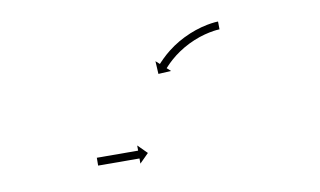

<svg xmlns="http://www.w3.org/2000/svg" viewBox="-45 -641 805 483"><g transform="rotate(-10 357.0 -399.0)"><path d="M175.2 -274C174.8 -274 174.4 -274 174.1 -274L173.9 -254C174.3 -254 174.7 -254 175.1 -254C176.2 -254 177.4 -254 178.5 -254C180.2 -253.9 181.9 -253.9 183.7 -253.9C185.9 -253.9 188.2 -253.9 190.4 -253.9C193.1 -253.9 195.8 -253.9 198.4 -253.9C201.4 -253.8 204.4 -253.8 207.3 -253.8C210.5 -253.8 213.7 -253.8 216.9 -253.8C220.1 -253.8 223.4 -253.7 226.7 -253.7C230 -253.7 233.3 -253.7 236.6 -253.7C239.7 -253.7 242.9 -253.7 246.1 -253.7C249.1 -253.7 252 -253.7 255 -253.7C257.7 -253.6 260.3 -253.6 263 -253.6C265.2 -253.6 267.5 -253.6 269.8 -253.6C271.5 -253.6 273.2 -253.6 275 -253.6C276.1 -253.6 277.2 -253.6 278.3 -253.6C278.7 -253.6 279.1 -253.6 279.5 -253.6L279.5 -240.4L302.7 -263.6L279.5 -286.8L279.5 -273.6C279.1 -273.6 278.7 -273.6 278.3 -273.6C277.2 -273.6 276.1 -273.6 275 -273.6C273.2 -273.6 271.5 -273.6 269.8 -273.6C267.5 -273.6 265.3 -273.6 263 -273.6C260.4 -273.6 257.7 -273.6 255.1 -273.7C252.1 -273.7 249.1 -273.7 246.1 -273.7C243 -273.7 239.8 -273.7 236.6 -273.7C233.3 -273.7 230.1 -273.7 226.8 -273.7C223.5 -273.7 220.2 -273.8 216.9 -273.8C213.8 -273.8 210.6 -273.8 207.4 -273.8C204.5 -273.8 201.5 -273.8 198.5 -273.9C195.9 -273.9 193.2 -273.9 190.5 -273.9C188.3 -273.9 186 -273.9 183.8 -273.9C182.1 -273.9 180.3 -273.9 178.6 -274C177.5 -274 176.4 -274 175.2 -274ZM532.2 -538.5C532.9 -538.5 533.5 -538.5 534.1 -538.5L533.9 -558.5C533.2 -558.5 532.5 -558.5 531.8 -558.5C531.8 -558.5 531.7 -558.5 531.7 -558.5C531.6 -558.5 531.6 -558.5 531.6 -558.5C529.6 -558.4 527.6 -558.2 525.6 -558.1C525.6 -558.1 525.5 -558.1 525.5 -558.1C525.5 -558.1 525.4 -558.1 525.4 -558.1C522.4 -557.8 519.4 -557.4 516.4 -557C516.4 -557 516.3 -557 516.3 -557C516.2 -557 516.2 -557 516.2 -557C512.3 -556.4 508.4 -555.7 504.6 -555C504.6 -555 504.6 -555 504.5 -555C504.5 -555 504.4 -554.9 504.4 -554.9C499.9 -554 495.4 -552.9 491 -551.8C491 -551.8 490.9 -551.8 490.9 -551.8C490.8 -551.8 490.8 -551.8 490.8 -551.8C485.8 -550.4 480.9 -548.9 476 -547.3C476 -547.3 475.9 -547.3 475.9 -547.3C475.8 -547.3 475.8 -547.3 475.8 -547.3C470.6 -545.5 465.5 -543.6 460.4 -541.5C460.4 -541.5 460.3 -541.5 460.3 -541.5C460.2 -541.5 460.1 -541.4 460.1 -541.4C454.9 -539.2 449.8 -536.9 444.7 -534.4C444.7 -534.4 444.6 -534.4 444.5 -534.4C444.5 -534.4 444.4 -534.3 444.4 -534.3C439.4 -531.8 434.4 -529.1 429.5 -526.3C429.5 -526.3 429.4 -526.3 429.4 -526.2C429.3 -526.2 429.3 -526.2 429.3 -526.2C424.6 -523.3 419.9 -520.4 415.3 -517.4C415.3 -517.4 415.3 -517.3 415.2 -517.3C415.2 -517.3 415.1 -517.2 415.1 -517.2C410.9 -514.3 406.8 -511.3 402.7 -508.1C402.7 -508.1 402.6 -508.1 402.6 -508.1C402.6 -508 402.5 -508 402.5 -508C398.9 -505.1 395.4 -502.2 391.9 -499.2C391.9 -499.2 391.9 -499.2 391.8 -499.1C391.8 -499.1 391.8 -499.1 391.8 -499.1C388.9 -496.5 386 -493.8 383.2 -491.1C383.2 -491.1 383.2 -491.1 383.1 -491.1C383.1 -491.1 383.1 -491 383.1 -491C381 -488.9 378.8 -486.8 376.8 -484.6C376.8 -484.6 376.7 -484.6 376.7 -484.6C376.7 -484.6 376.7 -484.6 376.7 -484.6C375.4 -483.2 374 -481.7 372.7 -480.3C372.7 -480.3 372.7 -480.3 372.7 -480.3C372.7 -480.3 372.7 -480.3 372.7 -480.3C372.2 -479.8 371.8 -479.3 371.3 -478.8L361.5 -487.6L363.3 -454.8L396 -456.6L386.2 -465.4C386.7 -465.9 387.1 -466.4 387.5 -466.9C387.5 -466.9 387.5 -466.9 387.5 -466.9C387.5 -466.9 387.5 -466.8 387.5 -466.8C388.7 -468.2 390 -469.5 391.2 -470.8C391.2 -470.8 391.2 -470.8 391.2 -470.8C391.2 -470.8 391.2 -470.8 391.2 -470.8C393.1 -472.8 395.1 -474.8 397.1 -476.8C397.1 -476.8 397.1 -476.8 397.1 -476.8C397.1 -476.7 397 -476.7 397 -476.7C399.7 -479.2 402.4 -481.7 405.1 -484.2C405.1 -484.2 405.1 -484.2 405 -484.1C405 -484.1 405 -484.1 405 -484.1C408.3 -486.9 411.6 -489.7 415 -492.4C415 -492.4 415 -492.4 414.9 -492.3C414.9 -492.3 414.8 -492.3 414.8 -492.3C418.7 -495.2 422.6 -498.1 426.6 -500.8C426.6 -500.8 426.5 -500.8 426.5 -500.8C426.5 -500.7 426.4 -500.7 426.4 -500.7C430.7 -503.6 435.1 -506.3 439.6 -509C439.6 -509 439.5 -509 439.5 -509C439.4 -508.9 439.4 -508.9 439.4 -508.9C444 -511.6 448.7 -514.1 453.5 -516.5C453.5 -516.5 453.5 -516.5 453.4 -516.5C453.3 -516.4 453.3 -516.4 453.3 -516.4C458.1 -518.7 463 -520.9 467.9 -523C467.9 -523 467.9 -523 467.8 -523C467.8 -523 467.7 -522.9 467.7 -522.9C472.6 -524.9 477.4 -526.7 482.3 -528.4C482.3 -528.4 482.3 -528.4 482.2 -528.3C482.2 -528.3 482.1 -528.3 482.1 -528.3C486.7 -529.8 491.4 -531.2 496.1 -532.5C496.1 -532.5 496 -532.5 496 -532.4C495.9 -532.4 495.9 -532.4 495.9 -532.4C500.1 -533.5 504.3 -534.5 508.6 -535.4C508.6 -535.4 508.5 -535.4 508.5 -535.4C508.4 -535.4 508.4 -535.3 508.4 -535.3C512 -536 515.6 -536.7 519.2 -537.2C519.2 -537.2 519.1 -537.2 519.1 -537.2C519 -537.2 519 -537.2 519 -537.2C521.8 -537.6 524.5 -537.9 527.3 -538.2C527.3 -538.2 527.3 -538.2 527.2 -538.2C527.2 -538.1 527.1 -538.1 527.1 -538.1C528.9 -538.3 530.6 -538.4 532.4 -538.5C532.4 -538.5 532.4 -538.5 532.3 -538.5C532.3 -538.5 532.2 -538.5 532.2 -538.5Z"/></g></svg>

Font: FRB American Cursive Just Arrows Extralight
Style: Italic
Weight: 200
Italic angle: -25°
Version: Version 2.0;Modular Font Editor K font №1